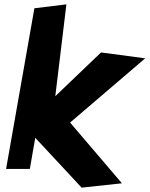

<svg xmlns="http://www.w3.org/2000/svg" viewBox="-20 -862 687 882"><path d="M8 -86H117L142 -229L355 0L540 -20L302 -299L647 -594L444 -621L234 -420L285 -842L138 -824Z"/></svg>

Font: Ember
Style: Ita
Weight: 400
Designer: Stig
Foundry: Cannot Into Space Fonts
Version: Version 0.127